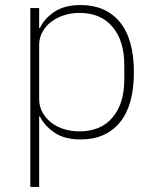

<svg xmlns="http://www.w3.org/2000/svg" viewBox="-20 -540 607 760"><path d="M100 -508H135V-429H138Q155 -466 195 -493Q235 -520 299 -520Q399 -520 454.5 -452.5Q510 -385 510 -254Q510 -123 454.5 -55.5Q399 12 299 12Q235 12 195 -15.5Q155 -43 138 -79H135V200H100ZM294 -20Q379 -20 425.5 -75Q472 -130 472 -225V-283Q472 -378 425.5 -433.5Q379 -489 294 -489Q262 -489 233 -479.5Q204 -470 182.5 -453.5Q161 -437 148 -413.5Q135 -390 135 -362V-148Q135 -119 148 -95.5Q161 -72 182.5 -55Q204 -38 233 -29Q262 -20 294 -20Z"/></svg>

Font: IBM Plex Sans Thai Looped ExtraLight
Style: Regular
Weight: 200
Designer: Mike Abbink, Paul van der Laan, Pieter van Rosmalen, Ben Mitchell, Mark Frömberg
Foundry: Bold Monday
Version: Version 1.0